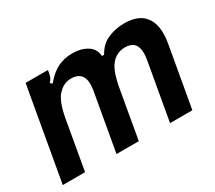

<svg xmlns="http://www.w3.org/2000/svg" viewBox="-110 -789 1129 1006"><g transform="rotate(-30 455.0 -286.5)"><path d="M17 0 116 -561H251L248 -543Q245 -527 240 -517Q235 -507 225 -497L237 -487Q276 -534 316 -553.5Q356 -573 406 -573Q456 -573 493 -550.5Q530 -528 533 -483H546Q573 -533 619.5 -553Q666 -573 718 -573Q795 -573 833 -534.5Q871 -496 871 -426Q871 -394 866 -368L801 0H666L728 -351Q731 -372 731 -387Q731 -462 659 -462Q619 -462 587 -435Q565 -414 552 -381.5Q539 -349 529 -297L477 0H342L404 -351Q407 -371 407 -386Q407 -424 388 -443Q369 -462 334 -462Q293 -462 262 -433Q241 -414 227.5 -382Q214 -350 204 -297L152 0Z"/></g></svg>

Font: Open Sauce Sans
Style: Bold Italic
Weight: 700
Italic angle: -10°
Designer: Alfredo Marco Pradil
Foundry: Creative Sauce Fz LLC
Version: Version 1.477